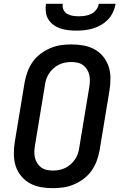

<svg xmlns="http://www.w3.org/2000/svg" viewBox="-20 -975 640 1003"><path d="M256 8Q224 8 193 2.5Q162 -3 136 -17.5Q110 -32 90.5 -55.5Q71 -79 62 -107.5Q53 -136 52.5 -168Q52 -200 57 -232L109 -547Q114 -574 124 -601Q134 -628 151 -652Q168 -676 192 -694Q216 -712 243 -723.5Q270 -735 298 -739Q326 -743 353 -743Q385 -743 416 -737.5Q447 -732 473.5 -717.5Q500 -703 519 -679.5Q538 -656 547.5 -627.5Q557 -599 557 -567Q557 -535 552 -503L500 -188Q495 -161 485 -134Q475 -107 458 -83Q441 -59 417 -41Q393 -23 366 -11.5Q339 0 311 4Q283 8 256 8ZM257 -84Q273 -84 289 -87Q305 -90 320.5 -97.5Q336 -105 349 -116.5Q362 -128 371.5 -142Q381 -156 386.5 -171.5Q392 -187 394 -203L446 -518Q449 -535 449.5 -551.5Q450 -568 446.5 -583.5Q443 -599 434.5 -612.5Q426 -626 413.5 -635Q401 -644 385 -647.5Q369 -651 352 -651Q336 -651 320 -648Q304 -645 288.5 -637.5Q273 -630 260 -618.5Q247 -607 237.5 -593Q228 -579 222.5 -563.5Q217 -548 215 -532L163 -217Q160 -200 159.5 -183.5Q159 -167 162.5 -151.5Q166 -136 174.5 -122.5Q183 -109 195.5 -100Q208 -91 224 -87.5Q240 -84 257 -84ZM379 -815Q357 -815 336 -817.5Q315 -820 295.5 -826.5Q276 -833 259.5 -845Q243 -857 232.5 -874Q222 -891 219.5 -912Q217 -933 220 -955H308Q305 -939 311.5 -924.5Q318 -910 331 -902.5Q344 -895 359.5 -892.5Q375 -890 391 -890Q408 -890 424.5 -892.5Q441 -895 456.5 -902.5Q472 -910 483 -924.5Q494 -939 496 -955H584Q580 -933 570.5 -912Q561 -891 545 -874Q529 -857 508.5 -845Q488 -833 466.5 -826.5Q445 -820 423 -817.5Q401 -815 379 -815Z"/></svg>

Font: Iosevka SS04 Semibold Extended
Style: Italic
Weight: 600
Width: 7
Italic angle: -9°
Monospace: yes
Designer: Belleve Invis
Foundry: Belleve Invis
Version: Version 19.0.0; ttfautohint (v1.8.4)